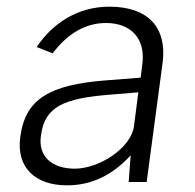

<svg xmlns="http://www.w3.org/2000/svg" viewBox="-20 -546 584 576"><path d="M181 10C253 10 316 -19 372 -80L366 0H420L468 -359C481 -463 425 -526 308 -526C212 -526 137 -475 90 -405L138 -386C184 -447 238 -477 298 -477C374 -477 417 -429 407 -354L402 -313L299 -305C130 -292 56 -250 41 -136C28 -45 84 10 181 10ZM204 -40C135 -40 93 -78 103 -140C114 -226 171 -251 310 -262L395 -269L382 -168C374 -103 279 -40 204 -40Z"/></svg>

Font: United Sans ExtraLight
Style: Italic
Weight: 200
Italic angle: -8°
Designer: Pablo Impallari, Rodrigo Fuenzalida (Modified by Dan O. Williams)
Version: Version 1.000;PS 001.000;hotconv 1.0.88;makeotf.lib2.5.64775